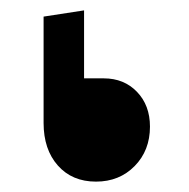

<svg xmlns="http://www.w3.org/2000/svg" viewBox="-20 -345 364 370"><path d="M180 -194Q219 -194 244 -168Q269 -142 269 -101Q269 -55 239.5 -25Q210 5 165 5Q119 5 91.5 -26Q64 -57 64 -108V-313L142 -325V-194Z"/></svg>

Font: Tajawal ExtraBold
Style: Regular
Weight: 800
Designer: Boutros Fonts
Foundry: Created by Boutros International 2017
Version: Version 1.700